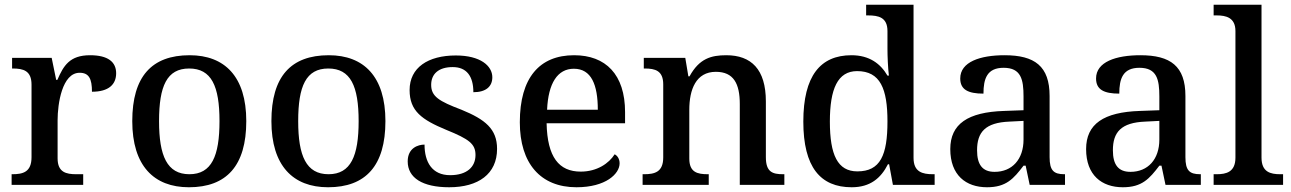

<svg xmlns="http://www.w3.org/2000/svg" viewBox="-20 -780 5448 810"><path d="M29 0H331V-45H302C259 -45 223 -53 223 -112V-273C223 -342 242 -473 316 -473C355 -473 368 -448 368 -393C439 -393 470 -424 470 -471C470 -519 435 -547 360 -547C274 -547 248 -503 222 -443H217L198 -536H31V-491H34C78 -491 113 -482 113 -423V-117C113 -54 77 -45 32 -45H29Z M777 10C936 10 1019 -81 1019 -269C1019 -457 928 -547 780 -547C620 -547 538 -457 538 -269C538 -81 629 10 777 10ZM779 -45C685 -45 651 -122 651 -269C651 -417 684 -491 778 -491C872 -491 906 -417 906 -269C906 -122 873 -45 779 -45Z M1364 10C1523 10 1606 -81 1606 -269C1606 -457 1515 -547 1367 -547C1207 -547 1125 -457 1125 -269C1125 -81 1216 10 1364 10ZM1366 -45C1272 -45 1238 -122 1238 -269C1238 -417 1271 -491 1365 -491C1459 -491 1493 -417 1493 -269C1493 -122 1460 -45 1366 -45Z M1875 10C1998 10 2077 -46 2077 -152C2077 -236 2027 -276 1927 -317C1832 -353 1799 -373 1799 -422C1799 -467 1829 -497 1890 -497C1949 -497 1977 -458 1977 -391C2030 -391 2057 -415 2057 -454C2057 -502 2007 -546 1903 -546C1786 -546 1708 -495 1708 -400C1708 -312 1759 -275 1863 -232C1959 -193 1986 -173 1986 -126C1986 -76 1950 -41 1879 -41C1803 -41 1771 -96 1771 -170C1744 -170 1700 -156 1700 -99C1700 -30 1762 10 1875 10Z M2412 10C2536 10 2594 -47 2594 -91C2594 -110 2584 -124 2573 -129C2549 -91 2499 -56 2430 -56C2338 -56 2289 -117 2286 -260H2617V-307C2617 -466 2535 -547 2402 -547C2256 -547 2173 -452 2173 -264C2173 -91 2260 10 2412 10ZM2502 -317H2288C2293 -429 2332 -490 2401 -490C2475 -490 2502 -422 2502 -317Z M2691 0H2970V-45H2966C2922 -45 2888 -53 2888 -111V-317C2888 -402 2916 -477 3000 -477C3075 -477 3101 -427 3101 -341V0H3289V-45H3284C3239 -45 3211 -54 3211 -117V-352C3211 -488 3149 -547 3044 -547C2980 -547 2930 -533 2889 -458H2884L2871 -536H2696V-491H2700C2744 -491 2778 -482 2778 -424V-116C2778 -54 2742 -45 2697 -45H2691Z M3573 10C3651 10 3696 -28 3726 -87H3731L3747 0H3923V-45H3916C3872 -45 3834 -54 3834 -114V-760H3634V-715H3642C3686 -715 3724 -707 3724 -649V-574C3724 -542 3726 -495 3730 -461H3724C3695 -511 3648 -547 3572 -547C3441 -547 3369 -460 3369 -267C3369 -75 3441 10 3573 10ZM3597 -57C3514 -57 3481 -126 3481 -267C3481 -405 3514 -480 3596 -480C3694 -480 3724 -405 3724 -268C3724 -125 3694 -57 3597 -57Z M4144 10C4225 10 4256 -26 4298 -81H4307L4324 0H4473V-45H4470C4425 -45 4408 -61 4408 -117V-375C4408 -501 4345 -547 4218 -547C4115 -547 4031 -519 4031 -449C4031 -402 4064 -385 4129 -385C4129 -448 4144 -494 4214 -494C4288 -494 4298 -444 4298 -373V-315L4216 -312C4063 -307 3989 -257 3989 -151C3989 -41 4055 10 4144 10ZM4176 -55C4125 -55 4102 -85 4102 -146C4102 -222 4136 -263 4239 -267L4298 -270V-191C4298 -108 4250 -55 4176 -55Z M4717 10C4798 10 4829 -26 4871 -81H4880L4897 0H5046V-45H5043C4998 -45 4981 -61 4981 -117V-375C4981 -501 4918 -547 4791 -547C4688 -547 4604 -519 4604 -449C4604 -402 4637 -385 4702 -385C4702 -448 4717 -494 4787 -494C4861 -494 4871 -444 4871 -373V-315L4789 -312C4636 -307 4562 -257 4562 -151C4562 -41 4628 10 4717 10ZM4749 -55C4698 -55 4675 -85 4675 -146C4675 -222 4709 -263 4812 -267L4871 -270V-191C4871 -108 4823 -55 4749 -55Z M5100 0H5393V-45H5381C5340 -45 5302 -54 5302 -115V-760H5100V-715H5113C5152 -715 5192 -706 5192 -649V-115C5192 -54 5153 -45 5113 -45H5100Z"/></svg>

Font: Noto Serif Vithkuqi Medium
Style: Regular
Weight: 500
Version: Version 1.005